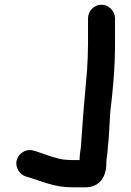

<svg xmlns="http://www.w3.org/2000/svg" viewBox="-20 -688 560 818"><path d="M355 -610V-500C355 -465 353 -424 351 -390C341 -281 332 -175 325 -64C322 -43 319 -26 319 -6H286C271 -6 248 -8 236 -11C199 -19 168 -32 135 -43L124 -46C90 -57 59 -33 52 -8C42 26 65 56 90 64L101 67C158 84 211 110 286 110H344C403 110 433 67 433 8C433 -14 438 -30 439 -55C445 -106 446 -160 450 -212C461 -303 470 -400 470 -500V-610C470 -641 443 -668 412 -668C381 -668 355 -641 355 -610Z"/></svg>

Font: Electronic
Style: UltHv
Weight: 900
Version: Version 1.011